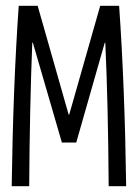

<svg xmlns="http://www.w3.org/2000/svg" viewBox="-20 -645 478 665"><path d="M44.9 -625H110.4L217.8 -248H219.7L327.1 -625H392.6Q412.1 -347.7 417 0H356.4Q354.5 -285.2 344.7 -497.1H342.8L244.1 -151.4H194.3L93.8 -497.1H91.8Q83 -277.3 81.1 0H20.5Q25.4 -347.7 44.9 -625Z"/></svg>

Font: Sudo Light
Style: Regular
Weight: 300
Monospace: yes
Designer: Jens Kutilek
Foundry: Jens Kutilek
Version: Version 0.040